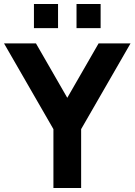

<svg xmlns="http://www.w3.org/2000/svg" viewBox="-20 -936 670 956"><path d="M481 -796V-916H361V-796ZM269 -796V-916H149V-796ZM384 0V-293L630 -720H471L315 -449L159 -720H0L246 -293V0Z"/></svg>

Font: Manrope ExtraBold
Style: Regular
Weight: 800
Designer: Mikhail Sharanda
Foundry: Mikhail Sharanda
Version: Version 4.505